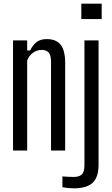

<svg xmlns="http://www.w3.org/2000/svg" viewBox="-20 -820 609 1046"><path d="M51 0V-600H128V-545H144Q159 -575 179.5 -591Q200 -607 235 -607Q284 -607 309 -578Q334 -549 335 -482V0H258V-488Q257 -520 245 -534Q233 -548 207 -548Q181 -548 159.5 -532.5Q138 -517 128 -490V0ZM423 -716V-800H534V-716ZM320 200V141Q332 142 349 143Q366 144 381 144Q412 144 426 130Q440 116 440 82V-600H517V77Q517 146 484.5 176Q452 206 382 206Q351 206 320 200Z"/></svg>

Font: Big Shoulders Display Medium
Style: Regular
Weight: 500
Designer: Patric King
Foundry: XO Type Co
Version: Version 1.000; ttfautohint (v1.8.2)